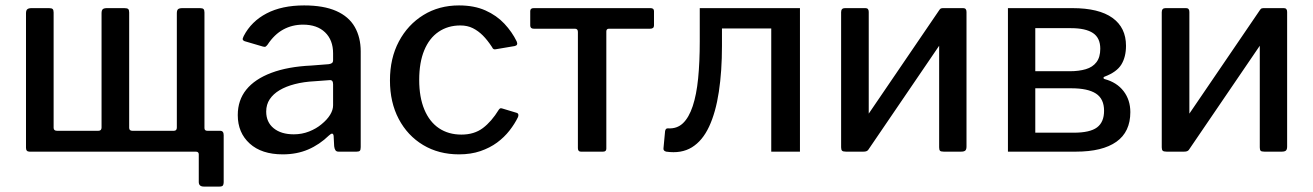

<svg xmlns="http://www.w3.org/2000/svg" viewBox="-20 -560 4850 709"><path d="M718 -530Q728 -530 731.5 -526.5Q735 -523 735 -514V-15Q735 0 722 0H89Q76 0 76 -14V-511Q76 -522 81 -526Q86 -530 97 -530H161Q171 -530 174.5 -526.5Q178 -523 178 -514V-88Q178 -77 191 -77H343Q355 -77 355 -89V-511Q355 -522 359.5 -526Q364 -530 375 -530H439Q450 -530 453.5 -526.5Q457 -523 457 -514V-88Q457 -77 469 -77H622Q633 -77 633 -89V-511Q633 -522 637.5 -526Q642 -530 654 -530ZM733 129Q714 129 714 112V10Q714 0 703 0H658V-77H735V-87Q735 -77 746 -77H793Q806 -77 806 -61V113Q806 121 803 125Q800 129 790 129Z M1195 -60Q1160 -26 1118 -8Q1076 10 1024 10Q946 10 902 -30Q858 -70 858 -135Q858 -190 889.5 -229Q921 -268 982 -291Q1043 -314 1130 -318L1194 -323Q1201 -324 1205.5 -327Q1210 -330 1210 -338V-363Q1210 -412 1180.5 -440.5Q1151 -469 1099 -469Q1059 -469 1026 -451Q993 -433 968 -395Q964 -390 961 -388Q958 -386 951 -388L883 -408Q878 -410 876.5 -413.5Q875 -417 880 -427Q908 -481 964.5 -510.5Q1021 -540 1103 -540Q1175 -540 1221.5 -519.5Q1268 -499 1290 -460.5Q1312 -422 1312 -370V-17Q1312 -7 1309 -3.5Q1306 0 1297 0H1230Q1222 0 1218.5 -5.5Q1215 -11 1214 -20L1212 -58Q1210 -74 1195 -60ZM1210 -249Q1210 -266 1196 -264L1142 -260Q1102 -258 1069 -249.5Q1036 -241 1012.5 -227Q989 -213 976 -193.5Q963 -174 963 -148Q963 -109 990.5 -86.5Q1018 -64 1065 -64Q1095 -64 1121.5 -74.5Q1148 -85 1167 -101Q1188 -118 1199 -136Q1210 -154 1210 -171V-249Z M1675 -540Q1731 -540 1772.5 -521.5Q1814 -503 1842.5 -472.5Q1871 -442 1888 -407Q1894 -393 1881 -390L1810 -378Q1801 -376 1797 -386Q1780 -412 1763 -429Q1746 -446 1726 -456Q1706 -466 1680 -466Q1634 -466 1599.5 -442.5Q1565 -419 1546.5 -374Q1528 -329 1528 -265Q1528 -201 1547 -155.5Q1566 -110 1601 -86.5Q1636 -63 1684 -63Q1731 -63 1763 -87Q1795 -111 1822 -155Q1825 -159 1827.5 -160Q1830 -161 1836 -159L1889 -143Q1897 -140 1893 -128Q1881 -103 1861.5 -78Q1842 -53 1815.5 -33.5Q1789 -14 1754 -2Q1719 10 1675 10Q1600 10 1542.5 -24.5Q1485 -59 1452.5 -120.5Q1420 -182 1420 -263Q1420 -345 1453 -407Q1486 -469 1543.5 -504.5Q1601 -540 1675 -540Z M2381 -454H2229Q2219 -454 2219 -444V-11Q2219 0 2207 0H2125Q2114 0 2114 -13V-442Q2114 -454 2103 -454H1951Q1938 -454 1938 -466V-519Q1938 -530 1951 -530H2382Q2395 -530 2395 -519V-466Q2395 -454 2381 -454Z M2440 0Q2429 -3 2430 -12L2436 -76Q2438 -87 2447 -86Q2480 -84 2502 -105Q2524 -126 2538 -168Q2552 -210 2558 -270.5Q2564 -331 2564 -407V-530H2934V0H2828V-455H2646V-390Q2646 -297 2634.5 -221Q2623 -145 2598.5 -92.5Q2574 -40 2535 -16Q2496 8 2440 0Z M3188 -516V-19Q3188 -8 3183.5 -4Q3179 0 3168 0H3104Q3093 0 3089.5 -3.5Q3086 -7 3086 -16V-515Q3086 -530 3100 -530H3176Q3188 -530 3188 -516ZM3549 -516V-19Q3549 -8 3544.5 -4Q3540 0 3529 0H3465Q3454 0 3451 -3.5Q3448 -7 3448 -16V-515Q3448 -530 3461 -530H3537Q3549 -530 3549 -516ZM3450 -525 3512 -485 3185 -5 3123 -45Z M3702 0V-530H3940Q4038 -530 4088 -494Q4138 -458 4138 -391Q4138 -350 4121 -322Q4104 -294 4059 -277Q4055 -276 4055 -272.5Q4055 -269 4059 -268Q4104 -256 4129 -223.5Q4154 -191 4154 -146Q4154 -73 4102.5 -36.5Q4051 0 3953 0ZM3945 -70Q4005 -70 4031 -89.5Q4057 -109 4057 -151Q4057 -195 4027 -214.5Q3997 -234 3936 -234H3803V-70ZM3931 -297Q3964 -297 3989.5 -304.5Q4015 -312 4029 -330.5Q4043 -349 4043 -380Q4043 -420 4016 -438Q3989 -456 3935 -456H3803V-297Z M4372 -516V-19Q4372 -8 4367.5 -4Q4363 0 4352 0H4288Q4277 0 4273.5 -3.5Q4270 -7 4270 -16V-515Q4270 -530 4284 -530H4360Q4372 -530 4372 -516ZM4733 -516V-19Q4733 -8 4728.5 -4Q4724 0 4713 0H4649Q4638 0 4635 -3.5Q4632 -7 4632 -16V-515Q4632 -530 4645 -530H4721Q4733 -530 4733 -516ZM4634 -525 4696 -485 4369 -5 4307 -45Z"/></svg>

Font: Libre Franklin Medium
Style: Regular
Weight: 500
Designer: Pablo Impallari, Rodrigo Fuenzalida, Nhung Nguyen
Foundry: Impallari Type
Version: Version 3.000